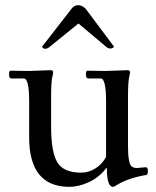

<svg xmlns="http://www.w3.org/2000/svg" viewBox="-20 -711 605 744"><path d="M92 -436 176 -439Q186 -439 186 -431Q186 -426 183 -414Q178 -396 178 -332V-223Q178 -121 202.5 -81.5Q227 -42 294 -42Q324 -42 350 -58.5Q376 -75 391 -103V-319Q391 -407 370 -407H321Q313 -408 313 -422.5Q313 -437 319 -437L390 -436L474 -439Q484 -439 484 -431Q484 -426 481 -414Q476 -396 476 -332V-146Q476 -78 490 -66Q498 -60 511 -60L545 -63Q553 -63 553 -48.5Q553 -34 547 -33Q480 -22 436 4Q422 13 418 13Q394 13 394 -60H392Q365 -24 325 -5.5Q285 13 249 13Q93 13 93 -179V-319Q93 -407 72 -407H23Q15 -408 15 -422.5Q15 -437 21 -437ZM173 -530Q164 -522 155 -522Q146 -522 143 -530L257 -677Q268 -691 283 -691Q298 -691 312 -677L422 -530Q417 -523 408 -523Q399 -523 391 -530L284 -620Z"/></svg>

Font: Sedan
Style: Regular
Weight: 400
Designer: Sebastian Salazar
Foundry: Sebastian Salazar
Version: Version 1.001